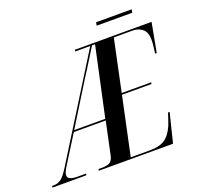

<svg xmlns="http://www.w3.org/2000/svg" viewBox="-197 -974 1158 1125"><g transform="rotate(-20 382.0 -411.5)"><path d="M-57 0 -55 -10H-44Q-18 -10 2 -25.5Q22 -41 50 -86L435 -704H341L343 -714H821L787 -532H777Q778 -542 781.5 -568Q785 -594 785 -616Q785 -663 760 -683.5Q735 -704 700 -704H582L514 -382H698L696 -372H512L435 -10H556Q626 -10 660.5 -42Q695 -74 714 -133L730 -182H740L695 0H232L234 -10H255Q288 -10 304.5 -19.5Q321 -29 328 -60L371 -263H172L65 -92Q52 -71 47.5 -60Q43 -49 43 -38Q43 -10 105 -10H156L154 0ZM178 -273H372L465 -704H446Q422 -666 405 -638Q388 -610 372 -585Q356 -560 337 -530ZM511 -803 515 -823H737L733 -803Z"/></g></svg>

Font: Noto Serif Display ExtraCondensed SemiBold
Style: Italic
Weight: 600
Width: 2
Italic angle: -12°
Designer: Monotype Design Team
Foundry: Monotype Imaging Inc.
Version: Version 2.009